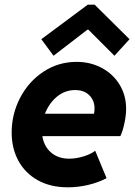

<svg xmlns="http://www.w3.org/2000/svg" viewBox="-20 -800 584 828"><path d="M30.3 -228.5Q30.3 -308.1 66.9 -378.4Q103.5 -448.7 167.7 -491Q231.9 -533.2 310.1 -533.2Q370.1 -533.2 418.9 -507.1Q467.8 -481 495.8 -434.8Q523.9 -388.7 523.9 -330.6Q523.9 -302.7 516.6 -268.6Q509.3 -234.4 499 -212.9H162.6Q169.9 -168 200.7 -141.8Q231.4 -115.7 278.3 -115.7Q308.6 -115.7 340.8 -125.7Q373 -135.7 390.6 -149.9L439.5 -31.7Q403.8 -12.7 359.9 -2.4Q315.9 7.8 272.9 7.8Q197.3 7.8 142.6 -22.9Q87.9 -53.7 59.1 -107.2Q30.3 -160.6 30.3 -228.5ZM385.3 -309.6Q387.7 -319.3 387.7 -332Q387.7 -366.7 365.2 -389.2Q342.8 -411.6 304.2 -411.6Q259.8 -411.6 225.6 -383.1Q191.4 -354.5 173.8 -309.6ZM158.2 -630.9 358.4 -779.8H388.2L538.6 -630.9L473.6 -559.6L361.3 -671.9H356.9L210.9 -559.6Z"/></svg>

Font: Reddit Sans Vanilla ExtraBold
Style: Italic
Weight: 800
Italic angle: -11.25°
Designer: Stephen Hutchings
Version: Version 1.013